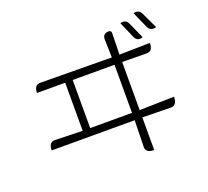

<svg xmlns="http://www.w3.org/2000/svg" viewBox="-138 -978 1277 1178"><g transform="rotate(-20 500.0 -389.5)"><path d="M747 -774Q784 -786 800 -750L846 -647Q808 -633 793 -669L747 -774ZM844 -804Q881 -815 897 -779L945 -677Q906 -664 890 -700L844 -804ZM662 -752Q679 -752 679 -735L676 -595L876 -599Q876 -545 836 -545L676 -547V-233L902 -238Q902 -182 862 -182L676 -185V28Q622 28 622 -12L626 -185H84Q84 -238 124 -238L304 -233V-547H120Q120 -599 160 -599L626 -595L623 -712Q622 -752 662 -752ZM353 -233H626V-547H353Z"/></g></svg>

Font: Swei Half Moon CJK SC
Style: Light
Weight: 300
Version: Version 2.071